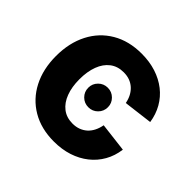

<svg xmlns="http://www.w3.org/2000/svg" viewBox="-140 -695 858 858"><g transform="rotate(45 289.0 -266.0)"><path d="M300.3 -206.1Q274.4 -206.1 256.3 -224.1Q238.3 -242.2 238.3 -268.1Q238.3 -293.5 256.3 -311.5Q274.4 -329.6 300.3 -329.6Q326.2 -329.6 344.2 -311.5Q362.3 -293.5 362.3 -268.1Q362.3 -242.2 344.2 -224.1Q326.2 -206.1 300.3 -206.1ZM299.8 11.2Q219.2 11.2 159.9 -23.7Q100.6 -58.6 68.4 -121.1Q36.1 -183.6 36.1 -266.1Q36.1 -349.1 68.4 -411.9Q100.6 -474.6 159.9 -509.5Q219.2 -544.4 299.8 -544.4Q349.6 -544.4 391.1 -531Q432.6 -517.6 464.4 -492.7Q496.1 -467.8 516.1 -432.9Q536.1 -397.9 542.5 -355L405.3 -337.9Q401.4 -358.9 392.6 -375.5Q383.8 -392.1 370.6 -404.1Q357.4 -416 340.3 -422.4Q323.2 -428.7 301.8 -428.7Q263.7 -428.7 237.3 -408.4Q210.9 -388.2 197.3 -351.8Q183.6 -315.4 183.6 -266.6Q183.6 -218.3 197.3 -181.9Q210.9 -145.5 237.3 -125Q263.7 -104.5 301.8 -104.5Q323.2 -104.5 340.6 -111.1Q357.9 -117.7 371.1 -129.6Q384.3 -141.6 393.1 -158.9Q401.9 -176.3 405.8 -197.8L543.5 -181.2Q537.6 -137.2 517.6 -102.1Q497.6 -66.9 465.6 -41.5Q433.6 -16.1 391.6 -2.4Q349.6 11.2 299.8 11.2Z"/></g></svg>

Font: Inter 20pt
Style: Bold
Weight: 700
Version: Version 4.001;git-66647c0bb